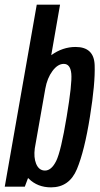

<svg xmlns="http://www.w3.org/2000/svg" viewBox="-50 -805 430 828"><path d="M-29.5 0 108.5 -785H209L171 -567Q220 -602.5 276 -602.5Q355.5 -602.5 358.2 -524Q361 -445.5 338 -302.5Q314.5 -154.5 281.8 -75.8Q249 3 170 3Q112 3 74 -34.5Q72.5 -36 71 -37.5L57 0ZM145.5 -423 100 -165Q95 -126 105.5 -99.5Q117.5 -69.5 144 -69.5Q172 -69.5 192.5 -111.2Q213 -153 237.5 -301.5Q261.5 -445 257.5 -487.2Q253.5 -529.5 225 -529.5Q199 -529.5 176.2 -498.8Q153.5 -468 145.5 -423Z"/></svg>

Font: Anybody Condensed Medium
Style: Italic
Weight: 500
Width: 3
Italic angle: -10°
Designer: Tyler Finck
Foundry: Etcetera Type Company
Version: Version 1.010; ttfautohint (v1.8.3) -l 8 -r 50 -G 200 -x 14 